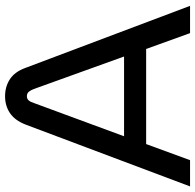

<svg xmlns="http://www.w3.org/2000/svg" viewBox="-26 -726 752 739"><g transform="rotate(-90 349.5 -356.0)"><path d="M2 0 240 -633Q256 -674 284 -693Q312 -712 349 -712Q386 -712 414.5 -693.5Q443 -675 458 -634L697 0H592L531 -169H165L103 0ZM195 -254H502L377 -601Q372 -614 366 -621Q360 -628 349 -628Q339 -628 333 -621Q327 -614 323 -601Z"/></g></svg>

Font: MuseoModerno Thin
Style: Regular
Weight: 400
Version: Version 1.003